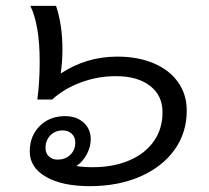

<svg xmlns="http://www.w3.org/2000/svg" viewBox="-20 -628 715 658"><path d="M82 -109Q82 -162 116 -196Q150 -230 203 -230Q242 -230 266.5 -208Q291 -186 291 -151Q291 -125 277.5 -99.5Q264 -74 242 -59Q265 -55 298 -55Q369 -55 423.5 -78.5Q478 -102 507.5 -144.5Q537 -187 537 -243Q537 -301 494 -334Q451 -367 377 -367Q315 -367 257 -345.5Q199 -324 159 -287H108Q116 -348 116 -417Q116 -542 84 -608H172Q194 -543 194 -458Q194 -417 188 -376Q276 -434 382 -434Q453 -434 507 -411Q561 -388 590.5 -346Q620 -304 620 -249Q620 -173 578 -114.5Q536 -56 460.5 -23Q385 10 288 10Q193 10 137.5 -22Q82 -54 82 -109ZM238 -140Q238 -158 226 -169.5Q214 -181 195 -181Q169 -181 152.5 -164Q136 -147 136 -121Q136 -103 147.5 -92Q159 -81 177 -81Q204 -81 221 -97.5Q238 -114 238 -140Z"/></svg>

Font: Sarabun
Style: Italic
Weight: 400
Italic angle: -10°
Designer: Suppakit Chalermlarp | Katatrad Co.,Ltd.
Foundry: Cadson Demak Co.,Ltd.
Version: Version 1.000; ttfautohint (v1.6)